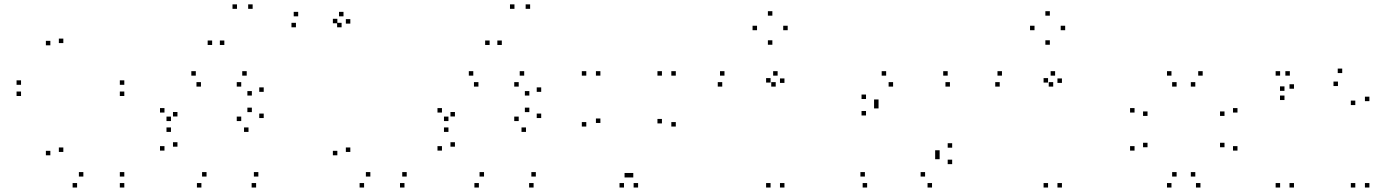

<svg xmlns="http://www.w3.org/2000/svg" viewBox="-20 -828 6240 858"><path d="M535.5 10V-10H515.5V10ZM535.5 -39V-59H515.5V-39ZM352.5 -39V-59H332.5V-39ZM263 -149V-169H243V-149ZM263 -635.5V-655.5H243V-635.5ZM205 -625.5V-645.5H185V-625.5ZM205 -134V-154H185V-134ZM324.5 10V-10H304.5V10ZM535.5 -399V-419H515.5V-399ZM535.5 -449V-469H515.5V-449ZM74 -449V-469H54V-449ZM74 -399V-419H54V-399Z M1124.5 10V-10H1104.5V10ZM1134.5 -39V-59H1114.5V-39ZM903 -39V-59H883V-39ZM773 -172.5V-192.5H753V-172.5ZM773 -307.5V-327.5H753V-307.5ZM878 -441V-461H858V-441ZM1058 -441V-461H1038V-441ZM1105.5 -401V-421H1085.5V-401ZM1105.5 -327V-347H1085.5V-327ZM1058 -287V-307H1038V-287ZM744 -287V-307H724V-287ZM744 -238.5V-258.5H724V-238.5ZM1090.5 -238.5V-258.5H1070.5V-238.5ZM1158.5 -300.5V-320.5H1138.5V-300.5ZM1158.5 -417.5V-437.5H1138.5V-417.5ZM1082.5 -490V-510H1062.5V-490ZM855 -490V-510H835V-490ZM715 -325V-345H695V-325ZM715 -155V-175H695V-155ZM880 10V-10H860V10ZM928 -627V-647H908V-627ZM1039 -788.5V-808.5H1019V-788.5ZM1109 -788.5V-808.5H1089V-788.5ZM982.5 -627V-647H962.5V-627Z M1787.5 10V-10H1767.5V10ZM1797.5 -39V-59H1777.5V-39ZM1635 -39V-59H1615V-39ZM1545.5 -149V-169H1525.5V-149ZM1545.5 -722.5V-742.5H1525.5V-722.5ZM1515 -755V-775H1495V-755ZM1312.5 -755V-775H1292.5V-755ZM1302.5 -706V-726H1282.5V-706ZM1506.5 -706V-726H1486.5V-706ZM1487.5 -724V-744H1467.5V-724ZM1487.5 -134V-154H1467.5V-134ZM1607 10V-10H1587V10Z M2364.5 10V-10H2344.5V10ZM2374.5 -39V-59H2354.5V-39ZM2143 -39V-59H2123V-39ZM2013 -172.5V-192.5H1993V-172.5ZM2013 -307.5V-327.5H1993V-307.5ZM2118 -441V-461H2098V-441ZM2298 -441V-461H2278V-441ZM2345.5 -401V-421H2325.5V-401ZM2345.5 -327V-347H2325.5V-327ZM2298 -287V-307H2278V-287ZM1984 -287V-307H1964V-287ZM1984 -238.5V-258.5H1964V-238.5ZM2330.5 -238.5V-258.5H2310.5V-238.5ZM2398.5 -300.5V-320.5H2378.5V-300.5ZM2398.5 -417.5V-437.5H2378.5V-417.5ZM2322.5 -490V-510H2302.5V-490ZM2095 -490V-510H2075V-490ZM1955 -325V-345H1935V-325ZM1955 -155V-175H1935V-155ZM2120 10V-10H2100V10ZM2168 -627V-647H2148V-627ZM2279 -788.5V-808.5H2259V-788.5ZM2349 -788.5V-808.5H2329V-788.5ZM2222.5 -627V-647H2202.5V-627Z M2831.5 10V-10H2811.5V10ZM3000 -262.5V-282.5H2980V-262.5ZM3000 -490V-510H2980V-490ZM2938 -490V-510H2918V-490ZM2938 -276.5V-296.5H2918V-276.5ZM2791 -35V-55H2771V-35ZM2810 -35V-55H2790V-35ZM2663 -278.5V-298.5H2643V-278.5ZM2663 -490V-510H2643V-490ZM2600 -490V-510H2580V-490ZM2600 -262.5V-282.5H2580V-262.5ZM2768.5 10V-10H2748.5V10Z M3485.5 10V-10H3465.5V10ZM3485.5 -457.5V-477.5H3465.5V-457.5ZM3455 -490V-510H3435V-490ZM3217.5 -490V-510H3197.5V-490ZM3207.5 -441V-461H3187.5V-441ZM3446.5 -441V-461H3426.5V-441ZM3423.5 -459V-479H3403.5V-459ZM3423.5 10V-10H3403.5V10ZM3500 -693V-713H3480V-693ZM3431.5 -758V-778H3411.5V-758ZM3363 -693V-713H3343V-693ZM3431.5 -628V-648H3411.5V-628Z M4145 10V-10H4125V10ZM4235 -94.5V-114.5H4215V-94.5ZM4235 -168V-188H4215V-168ZM3906 -343.5V-363.5H3886V-343.5ZM3906 -363.5V-383.5H3886V-363.5ZM3971 -441V-461H3951V-441ZM4225 -441V-461H4205V-441ZM4215 -490V-510H4195V-490ZM3940 -490V-510H3920V-490ZM3850 -385.5V-405.5H3830V-385.5ZM3850 -312V-332H3830V-312ZM4179 -136.5V-156.5H4159V-136.5ZM4179 -116.5V-136.5H4159V-116.5ZM4114 -39V-59H4094V-39ZM3845 -39V-59H3825V-39ZM3855 10V-10H3835V10Z M4725.5 10V-10H4705.5V10ZM4725.5 -457.5V-477.5H4705.5V-457.5ZM4695 -490V-510H4675V-490ZM4457.5 -490V-510H4437.5V-490ZM4447.5 -441V-461H4427.5V-441ZM4686.5 -441V-461H4666.5V-441ZM4663.5 -459V-479H4643.5V-459ZM4663.5 10V-10H4643.5V10ZM4740 -693V-713H4720V-693ZM4671.5 -758V-778H4651.5V-758ZM4603 -693V-713H4583V-693ZM4671.5 -628V-648H4651.5V-628Z M5344.5 10V-10H5324.5V10ZM5510 -155V-175H5490V-155ZM5510 -325V-345H5490V-325ZM5354.5 -490V-510H5334.5V-490ZM5215 -490V-510H5195V-490ZM5050 -325V-345H5030V-325ZM5050 -155V-175H5030V-155ZM5215 10V-10H5195V10ZM5108 -170V-190H5088V-170ZM5108 -310V-330H5088V-310ZM5238 -441V-461H5218V-441ZM5321.5 -441V-461H5301.5V-441ZM5452 -310V-330H5432V-310ZM5452 -170V-190H5432V-170ZM5321.5 -39V-59H5301.5V-39ZM5238 -39V-59H5218V-39Z M6099.5 10V-10H6079.5V10ZM6099.5 -376V-396H6079.5V-376ZM5978 -501.5V-521.5H5958V-501.5ZM5720 -422V-442H5700V-422ZM5720 -381V-401H5700V-381ZM5959 -443.5V-463.5H5939V-443.5ZM6036.5 -358.5V-378.5H6016.5V-358.5ZM6036.5 10V-10H6016.5V10ZM5762.5 10V-10H5742.5V10ZM5762.5 -431.5V-451.5H5742.5V-431.5ZM5744 -490V-510H5724V-490ZM5700.5 -490V-510H5680.5V-490ZM5700.5 10V-10H5680.5V10Z"/></svg>

Font: Monaspace Krypton Dots Var
Style: Regular
Weight: 400
Designer: Riley Cran and the Lettermatic Team
Version: Version 1.100 (Monaspace Krypton Dots)